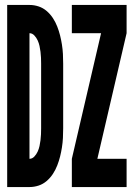

<svg xmlns="http://www.w3.org/2000/svg" viewBox="-20 -755 540 775"><path d="M9 0V-735H99Q118 -735 136 -729Q154 -723 168.5 -710.5Q183 -698 193.5 -682Q204 -666 211 -648Q218 -630 222.5 -612Q227 -594 230 -575Q233 -556 234 -537Q235 -518 235 -498V-237Q235 -217 234 -198Q233 -179 230 -160Q227 -141 222.5 -123Q218 -105 211 -87Q204 -69 193.5 -53Q183 -37 168.5 -24.5Q154 -12 136 -6Q118 0 99 0ZM99 -114Q110 -114 118.5 -123Q127 -132 132 -143Q137 -154 139.5 -165.5Q142 -177 143.5 -189Q145 -201 145.5 -213Q146 -225 146 -237V-499Q146 -510 145.5 -522Q145 -534 143.5 -546Q142 -558 139.5 -569.5Q137 -581 132 -592Q127 -603 118.5 -612Q110 -621 99 -621ZM270 0V-114L388 -621H270V-735H491V-621L373 -114H491V0Z"/></svg>

Font: Iosevka Heavy
Style: Regular
Weight: 900
Monospace: yes
Designer: Belleve Invis
Foundry: Belleve Invis
Version: Version 32.5.0; ttfautohint (v1.8.4)